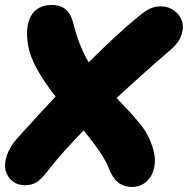

<svg xmlns="http://www.w3.org/2000/svg" viewBox="-21 -721 748 764"><path d="M77.1 16.1Q49.3 16.1 29.1 0Q8.8 -16.1 1.7 -41.5Q-5.4 -66.9 6.1 -102.1Q17.6 -137.2 48.8 -171.9Q137.2 -270 200.2 -336.9Q106.9 -455.6 91.8 -535.2Q77.6 -612.8 101.8 -656.5Q126 -700.2 183.1 -701.2Q219.7 -701.7 241.2 -682.6Q262.7 -663.6 272 -624Q292 -541 332 -473.1Q445.3 -586.4 525.9 -651.9Q554.2 -676.3 574.5 -686Q594.7 -695.8 620.1 -695.8Q649.4 -695.3 671.9 -679Q694.3 -662.6 702.9 -638.2Q711.4 -613.8 701.2 -582.5Q690.9 -551.3 660.2 -524.9Q539.1 -420.4 442.9 -331.1Q448.2 -325.2 472.2 -300Q496.1 -274.9 504.4 -265.6Q512.7 -256.3 529.1 -237.1Q545.4 -217.8 555.4 -201.9Q565.4 -186 573.2 -168.9Q599.1 -111.8 594.7 -69.1Q590.3 -26.4 565.2 -1.7Q540 22.9 503.9 22.9Q471.7 22.9 449 4.9Q426.3 -13.2 410.2 -55.2Q392.1 -103.5 312 -202.1Q229.5 -118.2 168.9 -41Q145 -9.3 125.7 3.4Q106.4 16.1 77.1 16.1Z"/></svg>

Font: Shantell Sans Bouncy
Style: Italic
Weight: 800
Italic angle: -11.31°
Designer: Stephen Nixon, Anya Danilova, Shantell Martin
Foundry: Arrow Type
Version: Version 1.006;[9816181b4]